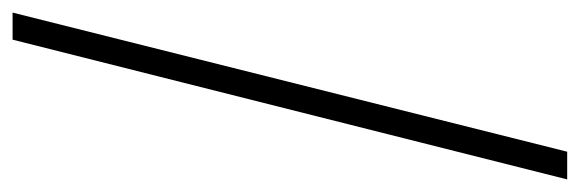

<svg xmlns="http://www.w3.org/2000/svg" viewBox="-328 -472 921 305"><g transform="rotate(-90 132.5 -319.5)"><path d="M0 121 222 -760H265L44 121Z"/></g></svg>

Font: Noto Serif Armenian SemiCondensed Light
Style: Regular
Weight: 300
Width: 4
Designer: Monotype Design Team
Foundry: Monotype Imaging Inc.
Version: Version 2.008; ttfautohint (v1.8.4.7-5d5b)